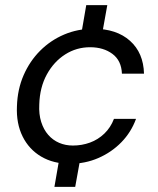

<svg xmlns="http://www.w3.org/2000/svg" viewBox="-20 -626 614 748"><path d="M192 102 217 -42H299L273 102ZM291 -461 316 -606H398L372 -461ZM252 12Q188 12 140.5 -16Q93 -44 68 -94.5Q43 -145 46 -212Q48 -278 72 -333Q96 -388 136.5 -428.5Q177 -469 230 -491.5Q283 -514 344 -514Q434 -514 486.5 -467Q539 -420 541 -339H455Q453 -390 418 -416Q383 -442 331 -442Q278 -442 234 -414Q190 -386 162.5 -336Q135 -286 133 -219Q131 -181 140.5 -151Q150 -121 168 -100.5Q186 -80 210.5 -69.5Q235 -59 264 -59Q299 -59 330.5 -70.5Q362 -82 386.5 -105.5Q411 -129 424 -163H510Q491 -111 453 -72Q415 -33 363.5 -10.5Q312 12 252 12Z"/></svg>

Font: DM Sans 16pt
Style: Italic
Weight: 400
Italic angle: -10°
Version: Version 4.004;gftools[0.9.30]